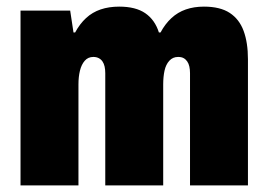

<svg xmlns="http://www.w3.org/2000/svg" viewBox="-20 -560 809 580"><path d="M42 0V-528H192L202 -462H207Q221 -488 240 -505.5Q259 -523 284 -531.5Q309 -540 340 -540Q390 -540 419 -520Q448 -500 460 -462H465Q479 -488 498 -505.5Q517 -523 541.5 -531.5Q566 -540 596 -540Q645 -540 674 -521Q703 -502 716 -466.5Q729 -431 729 -381V0H554V-339Q554 -350 552 -359Q550 -368 545.5 -374.5Q541 -381 534.5 -384.5Q528 -388 518 -388Q502 -388 491.5 -376.5Q481 -365 477 -346.5Q473 -328 473 -305V0H298V-339Q298 -350 296 -359Q294 -368 289.5 -374.5Q285 -381 278 -384.5Q271 -388 262 -388Q246 -388 236 -376.5Q226 -365 221.5 -346.5Q217 -328 217 -305V0Z"/></svg>

Font: Archivo Condensed Black
Style: Regular
Weight: 900
Width: 3
Designer: Hector Gatti
Foundry: Omnibus-Type
Version: Version 2.001